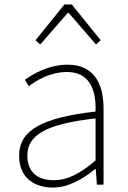

<svg xmlns="http://www.w3.org/2000/svg" viewBox="-20 -831 576 864"><path d="M218 13C288 13 354 -26 408 -70H411L416 0H446V-341C446 -448 408 -540 284 -540C198 -540 125 -496 92 -472L110 -443C144 -470 207 -507 282 -507C391 -507 413 -414 410 -329C173 -302 66 -247 66 -130C66 -30 136 13 218 13ZM221 -20C157 -20 103 -50 103 -131C103 -220 181 -273 410 -298V-109C341 -50 284 -20 221 -20ZM140 -650 161 -631 285 -773H289L412 -631L433 -650L303 -811H270Z"/></svg>

Font: Noto Sans CJK HK Thin
Style: Regular
Weight: 100
Designer: Ryoko NISHIZUKA 西塚涼子 (kana, bopomofo & ideographs); Paul D. Hunt (Latin, Greek & Cyrillic); Sandoll Communications 산돌커뮤니
Foundry: Adobe
Version: Version 2.004;hotconv 1.0.118;makeotfexe 2.5.65603